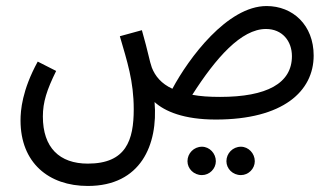

<svg xmlns="http://www.w3.org/2000/svg" viewBox="-20 -384 1097 636"><path d="M271 232C446 232 504 96 492 -46C526 -15 589 12 695 12C918 12 1019 -82 1019 -200C1019 -301 950 -364 863 -364C733 -364 605 -191 551 -90C514 -107 494 -132 483 -160C475 -182 472 -207 450 -284L377 -264C401 -181 423 -116 423 -22C423 80 398 158 271 158C177 158 122 105 122 2C122 -46 135 -86 166 -149L105 -180C53 -85 48 -18 48 15C48 155 141 232 271 232ZM861 -288C915 -288 947 -248 947 -198C947 -108 864 -63 709 -63C673 -63 643 -65 617 -70C695 -192 779 -288 861 -288ZM778 196C803 196 824 175 824 150C824 124 803 102 778 102C751 102 730 124 730 150C730 175 751 196 778 196ZM649 196C674 196 695 175 695 150C695 124 674 102 649 102C622 102 601 124 601 150C601 175 622 196 649 196Z"/></svg>

Font: Noto Sans Arabic ExtCond
Style: Regular
Weight: 400
Width: 2
Designer: Monotype Design Team, Nadine Chahine, Nizar Qandah and Khaled Hosny
Foundry: Monotype Imaging Inc.
Version: Version 2.012